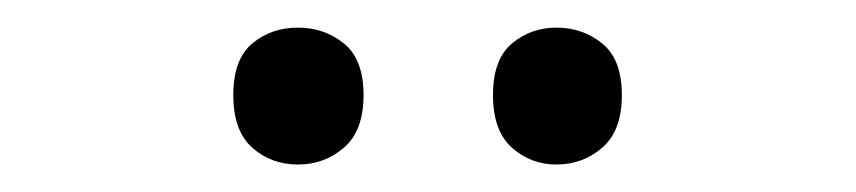

<svg xmlns="http://www.w3.org/2000/svg" viewBox="-20 -750 620 139"><path d="M148.9 -681.2Q148.9 -707 162.6 -718.5Q176.3 -730 195.8 -730Q214.8 -730 229 -718.5Q243.2 -707 243.2 -681.2Q243.2 -655.3 229 -643.1Q214.8 -630.9 195.8 -630.9Q176.3 -630.9 162.6 -643.1Q148.9 -655.3 148.9 -681.2ZM336.9 -681.2Q336.9 -707 350.6 -718.5Q364.3 -730 382.8 -730Q401.9 -730 416 -718.5Q430.2 -707 430.2 -681.2Q430.2 -655.3 416 -643.1Q401.9 -630.9 382.8 -630.9Q364.3 -630.9 350.6 -643.1Q336.9 -655.3 336.9 -681.2Z"/></svg>

Font: Noto Sans Southeast Asian
Style: Regular
Weight: 400
Designer: Monotype Design Team
Foundry: Monotype Imaging Inc.
Version: Version 1.06 uh; ttfautohint (v1.4.1)